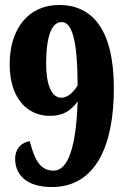

<svg xmlns="http://www.w3.org/2000/svg" viewBox="-20 -744 506 774"><path d="M189 10C367 10 439 -159 439 -388C439 -633 346 -724 219 -724C94 -724 19 -628 19 -485C19 -351 87 -277 181 -277C237 -277 266 -299 293 -335C287 -153 255 -56 196 -56C137 -56 117 -110 100 -175C56 -167 41 -134 41 -104C41 -43 83 10 189 10ZM227 -350C187 -351 166 -403 166 -488C166 -599 189 -655 228 -655C269 -655 292 -590 293 -400C274 -369 253 -351 227 -350Z"/></svg>

Font: Noto Serif Georgian ExtraCondensed Black
Style: Regular
Weight: 900
Width: 2
Designer: Monotype Design Team, Akaki Razmadze
Foundry: Google LLC
Version: Version 2.003